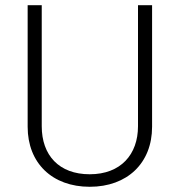

<svg xmlns="http://www.w3.org/2000/svg" viewBox="-20 -706 720 736"><path d="M563 -686H509V-222C509 -114 443 -38 324 -38C206 -38 140 -111 140 -222V-686H86V-220C86 -81 180 10 324 10C468 10 563 -81 563 -220Z"/></svg>

Font: Chivo Light
Style: Regular
Weight: 300
Designer: Hector Gatti
Foundry: Omnibus-Type
Version: Version 1.003;PS 001.003;hotconv 1.0.70;makeotf.lib2.5.58329